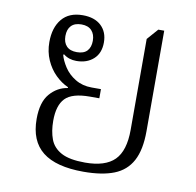

<svg xmlns="http://www.w3.org/2000/svg" viewBox="-68 -624 718 703"><g transform="rotate(10 291.5 -272.0)"><path d="M286 10Q184 10 134 -29.5Q84 -69 84 -151Q84 -213 111 -244.5Q138 -276 177 -282V-285Q152 -296 130 -317.5Q108 -339 94.5 -369.5Q81 -400 81 -436Q81 -490 107.5 -522Q134 -554 185 -554Q229 -554 253.5 -531Q278 -508 278 -469Q278 -429 253.5 -407Q229 -385 190 -385Q176 -385 164 -389Q152 -393 142 -401L139 -399Q144 -379 159.5 -355Q175 -331 201.5 -315Q228 -299 262 -299H297V-265H262Q196 -265 170.5 -238.5Q145 -212 145 -155Q145 -116 156 -86.5Q167 -57 197.5 -40.5Q228 -24 286 -24Q361 -24 395.5 -58.5Q430 -93 430 -171V-509L466 -550H488V-176Q488 -107 466 -66Q444 -25 399.5 -7.5Q355 10 286 10ZM186 -417Q212 -417 224.5 -430.5Q237 -444 237 -468Q237 -492 224 -506Q211 -520 186 -520Q161 -520 148 -506.5Q135 -493 135 -468Q135 -444 148 -430.5Q161 -417 186 -417Z"/></g></svg>

Font: Noto Serif Thai Light
Style: Regular
Weight: 300
Version: Version 2.001